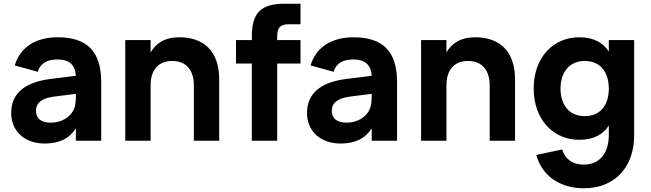

<svg xmlns="http://www.w3.org/2000/svg" viewBox="-20 -755 3492 1030"><path d="M290 -555C170.5 -555 88.5 -501.5 59 -404L182 -370C198 -416 231 -436 290 -436C350 -436 383.5 -408 387 -348.5L251.5 -331.5C111 -314 40 -252.5 40 -149C40 -51 112.5 15 220 15C298 15 352.5 -12 387 -66.5V0H523V-315C523 -478 448 -555 290 -555ZM387 -251.5V-244C387 -220 386.5 -189.5 374 -164C356 -127.5 311 -97 254 -97C200.5 -97 173 -118.5 173 -161C173 -203.5 205.5 -229 271.5 -237Z M1020 0H1156V-328C1156 -483.5 1070.5 -555 942 -555C863 -555 815 -521.5 788 -473.5V-540H652V0H788V-297.5C788 -376.5 826.5 -428 904 -428C981.5 -428 1020 -375.5 1020 -297.5Z M1331 -414V0H1467V-414H1592V-540H1467V-560C1467 -608 1484 -625 1532 -625H1592V-735H1506C1380 -735 1331 -686 1331 -560V-540H1246V-414Z M1877 -555C1757.5 -555 1675.5 -501.5 1646 -404L1769 -370C1785 -416 1818 -436 1877 -436C1937 -436 1970.5 -408 1974 -348.5L1838.5 -331.5C1698 -314 1627 -252.5 1627 -149C1627 -51 1699.5 15 1807 15C1885 15 1939.5 -12 1974 -66.5V0H2110V-315C2110 -478 2035 -555 1877 -555ZM1974 -251.5V-244C1974 -220 1973.5 -189.5 1961 -164C1943 -127.5 1898 -97 1841 -97C1787.5 -97 1760 -118.5 1760 -161C1760 -203.5 1792.5 -229 1858.5 -237Z M2607 0H2743V-328C2743 -483.5 2657.5 -555 2529 -555C2450 -555 2402 -521.5 2375 -473.5V-540H2239V0H2375V-297.5C2375 -376.5 2413.5 -428 2491 -428C2568.5 -428 2607 -375.5 2607 -297.5Z M3087 -555C2949 -555 2843 -448 2843 -280C2843 -113 2949 -5 3087 -5C3164 -5 3214.5 -33 3246 -81.5V-30C3246 64 3199 128 3112 128C3051 128 3012 99 2996 47L2857 76C2888 191 2987 255 3112 255C3285 255 3382 134 3382 -28V-540H3246V-478.5C3214.5 -527 3164 -555 3087 -555ZM3117 -132C3036 -132 2987 -189 2987 -280C2987 -368 3035 -428 3117 -428C3197 -428 3246 -372 3246 -280C3246 -191 3201 -132 3117 -132Z"/></svg>

Font: Vela Sans ExtBd
Style: Regular
Weight: 800
Designer: Principal design: Mikhail Sharanda - project Manrope.
Design modification: Ravid Balaliev
Foundry: Mikhail Sharanda
Version: Version 1.001